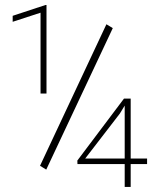

<svg xmlns="http://www.w3.org/2000/svg" viewBox="-20 -734 640 754"><path d="M493.2 -111.3H557.6V-89.8H493.2V0H469.7V-89.8H284.2L283.7 -103.5L466.8 -346.7H493.2ZM314.5 -111.3H469.7V-319.3L450.7 -288.1ZM162.6 -366.7H139.2V-684.1L29.8 -648.4V-671.9L158.7 -714.4H162.6ZM161.6 -67.9 137.2 -83 397.9 -638.7 422.9 -623.5Z"/></svg>

Font: TypoPRO Roboto Mono
Style: Regular
Weight: 250
Designer: Google
Version: Version 2.000986; 2015; ttfautohint (v1.3)